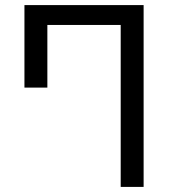

<svg xmlns="http://www.w3.org/2000/svg" viewBox="-20 -734 682 754"><path d="M454 0V-636H166V-390H76V-714H544V0Z"/></svg>

Font: Noto Sans Georgian
Style: Regular
Weight: 400
Designer: Monotype Design Team, Akaki Razmadze
Foundry: Google LLC
Version: Version 2.002